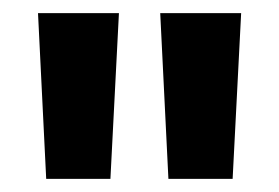

<svg xmlns="http://www.w3.org/2000/svg" viewBox="-20 -681 426 293"><path d="M148.5 -408H50.5L38 -661H161.5ZM335 -408H237L224.5 -661H348Z"/></svg>

Font: Anek Tamil SemiBold
Style: Regular
Weight: 600
Version: Version 1.003